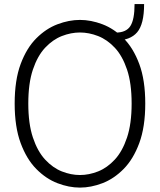

<svg xmlns="http://www.w3.org/2000/svg" viewBox="-20 -880 763 916"><path d="M361.5 15Q309 15 254.2 -6Q199.5 -27 153.2 -73.8Q107 -120.5 78.5 -197.5Q50 -274.5 50 -386Q50 -498 78.5 -574.5Q107 -651 153.2 -697.2Q199.5 -743.5 254.2 -764.2Q309 -785 361.5 -785Q414 -785 468.8 -764.2Q523.5 -743.5 569.8 -697.2Q616 -651 644.5 -574.5Q673 -498 673 -386Q673 -274.5 644.5 -197.5Q616 -120.5 569.8 -73.8Q523.5 -27 468.8 -6Q414 15 361.5 15ZM361.5 -45Q404.5 -45 448 -62.2Q491.5 -79.5 527.8 -118.8Q564 -158 586 -223.8Q608 -289.5 608 -386Q608 -483 586 -548.2Q564 -613.5 527.8 -652.2Q491.5 -691 448 -708Q404.5 -725 361.5 -725Q318.5 -725 275 -708Q231.5 -691 195.2 -652.2Q159 -613.5 137 -548.2Q115 -483 115 -386Q115 -289.5 137 -223.8Q159 -158 195.2 -118.8Q231.5 -79.5 275 -62.2Q318.5 -45 361.5 -45ZM531.5 -724.5Q582 -724.5 602 -755.8Q622 -787 622 -860.5H667.5Q667.5 -764.5 634.2 -725.8Q601 -687 531.5 -687Z"/></svg>

Font: Junction Light
Style: Regular
Weight: 300
Designer: Caroline Hadilaksono
Foundry: Caroline Hadilaksono, Tyler Finck, The League of Moveable Type
Version: Version 2.000; ttfautohint (v1.8.3)